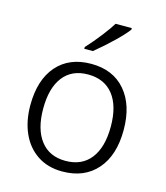

<svg xmlns="http://www.w3.org/2000/svg" viewBox="-115 -854 821 952"><g transform="rotate(15 295.5 -378.0)"><path d="M242 -615Q278 -654 312 -698Q346 -742 360 -766H443V-758Q424 -732 379.5 -689Q335 -646 286 -606H242ZM56 -267Q56 -397 119.5 -470Q183 -543 296 -543Q408 -543 471.5 -469Q535 -395 535 -267Q535 -137 470.5 -63.5Q406 10 293 10Q219 10 165.5 -25.5Q112 -61 84 -123.5Q56 -186 56 -267ZM469 -267Q469 -373 423.5 -430.5Q378 -488 294 -488Q211 -488 166.5 -430.5Q122 -373 122 -267Q122 -162 167 -103.5Q212 -45 295 -45Q379 -45 424 -103Q469 -161 469 -267Z"/></g></svg>

Font: OpenSansMMV
Style: Light
Weight: 300
Foundry: Ascender Corporation
Version: Version 4.001